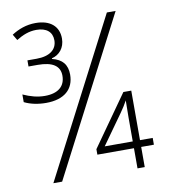

<svg xmlns="http://www.w3.org/2000/svg" viewBox="-81 -793 763 863"><g transform="rotate(-10 300.0 -361.5)"><path d="M124 -361C207 -361 252 -401 252 -468C252 -513 230 -540 184 -551V-554C218 -562 244 -591 244 -634C244 -690 205 -723 139 -723C96 -723 60 -709 29 -689L45 -662C74 -680 103 -692 137 -692C183 -692 209 -670 209 -632C209 -590 176 -564 116 -564H74V-536H116C183 -536 217 -514 217 -469C217 -421 185 -393 124 -393C90 -393 58 -402 25 -417V-382C53 -368 88 -361 124 -361ZM93 0H133L503 -714H463ZM477 0H510V-92H568V-123H510V-349H474L310 -117V-92H477ZM349 -123 446 -259C460 -279 467 -290 478 -310C478 -284 477 -262 477 -231V-123Z"/></g></svg>

Font: Noto Sans Mono ExtraLight
Style: Regular
Weight: 200
Designer: Monotype Design Team
Foundry: Monotype Imaging Inc.
Version: Version 2.014